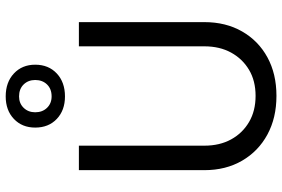

<svg xmlns="http://www.w3.org/2000/svg" viewBox="-182 -820 1013 690"><g transform="rotate(-90 325.0 -474.5)"><path d="M326 12Q247 12 187 -20.5Q127 -53 93 -111.5Q59 -170 59 -247V-698H147V-247Q147 -192 169.5 -151Q192 -110 232 -86.5Q272 -63 326 -63Q380 -63 419.5 -86.5Q459 -110 481.5 -151Q504 -192 504 -247V-698H591V-247Q591 -170 557.5 -111.5Q524 -53 464.5 -20.5Q405 12 326 12ZM324 -748Q274 -748 243 -777.5Q212 -807 212 -855Q212 -902 243 -931.5Q274 -961 324 -961Q375 -961 406.5 -931.5Q438 -902 438 -855Q438 -807 406.5 -777.5Q375 -748 324 -748ZM324 -796Q351 -796 367 -812.5Q383 -829 383 -855Q383 -880 367 -896.5Q351 -913 324 -913Q299 -913 283 -896.5Q267 -880 267 -855Q267 -829 283 -812.5Q299 -796 324 -796Z"/></g></svg>

Font: Azeret Mono Thin Light
Style: Regular
Weight: 300
Version: Version 1.002